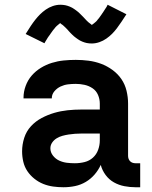

<svg xmlns="http://www.w3.org/2000/svg" viewBox="-20 -780 640 808"><path d="M247 8Q225 8 203.5 5Q182 2 162 -6Q142 -14 124.5 -28Q107 -42 95 -60Q83 -78 78 -99.5Q73 -121 73 -143Q73 -172 82 -200Q91 -228 110.5 -249Q130 -270 155.5 -283.5Q181 -297 208.5 -305Q236 -313 264.5 -316Q293 -319 322 -319H400V-344Q400 -363 392.5 -380.5Q385 -398 369.5 -408.5Q354 -419 335.5 -423Q317 -427 299 -427Q282 -427 266 -425Q250 -423 235 -416Q220 -409 209 -396Q198 -383 198 -367V-366H79V-369Q79 -394 88 -418.5Q97 -443 113.5 -462Q130 -481 152 -494.5Q174 -508 198.5 -515.5Q223 -523 248 -525.5Q273 -528 299 -528Q326 -528 353 -524.5Q380 -521 405.5 -511.5Q431 -502 453.5 -485.5Q476 -469 491 -447Q506 -425 512.5 -398Q519 -371 519 -344V-124Q519 -118 521 -112Q523 -106 527.5 -101.5Q532 -97 538 -95Q544 -93 550 -93H570V8H550Q527 8 503.5 3.5Q480 -1 459.5 -12.5Q439 -24 424.5 -43.5Q410 -63 404 -86Q394 -64 378 -45.5Q362 -27 341 -14.5Q320 -2 296 3Q272 8 247 8ZM295 -93Q316 -93 336 -98Q356 -103 371 -116.5Q386 -130 393 -149.5Q400 -169 400 -189V-218H322Q309 -218 295.5 -217Q282 -216 269 -214Q256 -212 243 -208.5Q230 -205 218.5 -198Q207 -191 199.5 -180Q192 -169 192 -156Q192 -139 203 -125Q214 -111 229.5 -104Q245 -97 261.5 -95Q278 -93 295 -93ZM366 -597Q361 -597 355.5 -597.5Q350 -598 345 -599Q340 -600 335.5 -601.5Q331 -603 326 -605Q321 -607 316.5 -609.5Q312 -612 308.5 -614.5Q305 -617 300 -620.5Q295 -624 291 -627.5Q287 -631 283.5 -634.5Q280 -638 276.5 -641.5Q273 -645 270 -648.5Q267 -652 263 -656.5Q259 -661 255 -664.5Q251 -668 247.5 -671.5Q244 -675 239 -678Q234 -681 234 -683L231 -681Q228 -678 225 -676Q222 -674 219 -671Q216 -668 214.5 -666.5Q213 -665 211.5 -663Q210 -661 208.5 -659Q207 -657 205 -655Q203 -653 201.5 -650.5Q200 -648 198 -645.5Q196 -643 194 -640Q192 -637 190 -634Q188 -631 185.5 -628Q183 -625 181 -621.5Q179 -618 176.5 -614Q174 -610 171.5 -606Q169 -602 167 -598L88 -637Q99 -655 109 -670Q119 -685 128.5 -697Q138 -709 148.5 -719.5Q159 -730 172.5 -739.5Q186 -749 202 -754.5Q218 -760 234 -760Q239 -760 244.5 -759.5Q250 -759 255 -758Q260 -757 264.5 -755.5Q269 -754 274 -752Q279 -750 283.5 -747.5Q288 -745 291.5 -742.5Q295 -740 300 -736.5Q305 -733 309 -729.5Q313 -726 316.5 -722.5Q320 -719 323.5 -715.5Q327 -712 330 -709Q333 -706 337 -701.5Q341 -697 345 -693Q349 -689 352.5 -686Q356 -683 361 -679.5Q366 -676 366 -675L369 -677Q372 -679 375 -681.5Q378 -684 381 -686.5Q384 -689 385.5 -690.5Q387 -692 388.5 -694Q390 -696 391.5 -698Q393 -700 395 -702Q397 -704 398.5 -706.5Q400 -709 402 -711.5Q404 -714 406 -717Q408 -720 410 -723Q412 -726 414.5 -729.5Q417 -733 419 -736.5Q421 -740 423.5 -743.5Q426 -747 428.5 -751Q431 -755 433 -760L512 -720Q501 -703 491 -688Q481 -673 471.5 -660.5Q462 -648 451.5 -637.5Q441 -627 427.5 -617.5Q414 -608 398 -602.5Q382 -597 366 -597Z"/></svg>

Font: R Plex Mono
Style: Bold
Weight: 700
Monospace: yes
Designer: Belleve Invis
Foundry: Belleve Invis
Version: Version 31.8.0